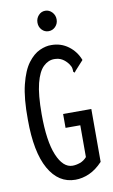

<svg xmlns="http://www.w3.org/2000/svg" viewBox="-90 -840 530 898"><g transform="rotate(-10 175.0 -391.5)"><path d="M194 10Q114 10 68.5 -70.5Q23 -151 23 -305Q22 -406 38 -470.5Q54 -535 80 -569.5Q106 -604 136 -617.5Q166 -631 192 -630Q237 -630 272 -604Q307 -578 323 -536L283 -492L277 -484L271 -489Q271 -498 269.5 -506.5Q268 -515 259 -528Q246 -545 230.5 -554Q215 -563 193 -563Q165 -563 141.5 -540.5Q118 -518 104.5 -465Q91 -412 91 -319Q91 -191 119 -124Q147 -57 192 -57Q209 -57 227.5 -63.5Q246 -70 260 -86V-237H190V-303H324V-52Q293 -19 260 -4.5Q227 10 194 10ZM191 -696Q172 -696 159 -710Q146 -724 146 -744Q146 -764 159 -778.5Q172 -793 191 -793Q210 -793 223.5 -778.5Q237 -764 237 -744Q237 -724 223.5 -710Q210 -696 191 -696Z"/></g></svg>

Font: Inconsolata ExtraCondensed Medium
Style: Regular
Weight: 500
Width: 2
Monospace: yes
Designer: Raph Levien, Cyreal, Brenton Simpson
Foundry: Raph Levien, Cyreal, Google
Version: Version 3.001; ttfautohint (v1.8.2.53-6de2)